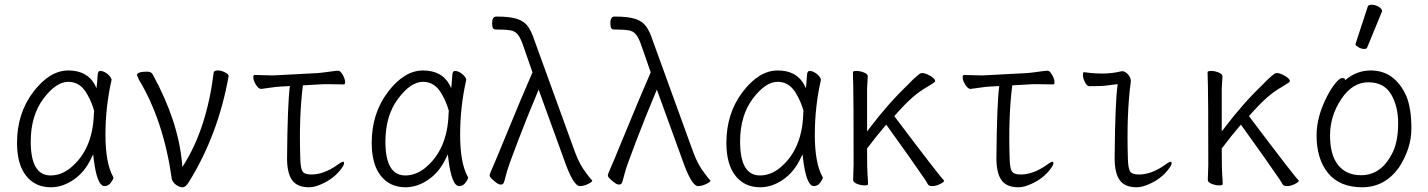

<svg xmlns="http://www.w3.org/2000/svg" viewBox="-20 -779 6040 812"><path d="M195 13Q129 13 90.5 -35.5Q52 -84 52 -175Q52 -300 121 -390.5Q190 -481 269 -481Q348 -481 381 -421L388 -406L390 -423Q392 -445 393 -462Q394 -479 404 -479Q418 -479 433.5 -467Q449 -455 452 -442Q426 -328 426 -209Q426 -90 458 -32L460 -28Q459 -20 448.5 -6Q438 8 422 8Q390 8 376 -109L374 -126L366 -110Q339 -52 292 -19.5Q245 13 195 13ZM194 -37Q238 -37 277 -68Q372 -145 377 -296Q377 -304 378 -311Q367 -349 350 -378Q321 -433 269 -433Q217 -433 163.5 -361.5Q110 -290 110 -180Q110 -37 194 -37Z M778 -8Q765 13 752.5 13Q740 13 726.5 4Q713 -5 707 -20Q672 -269 567 -443L559 -462Q561 -476 602 -476Q620 -476 626 -464Q734 -267 750 -88L751 -73L759 -85Q855 -239 884 -474Q887 -481 901.5 -481Q916 -481 931.5 -473Q947 -465 947 -458Q903 -209 778 -8Z M1287 13Q1237 13 1215.5 -17Q1194 -47 1194 -110Q1196 -343 1206 -415L1167 -413Q1148 -412 1122 -408Q1096 -404 1085 -403H1084Q1074 -403 1063.5 -419Q1053 -435 1051.5 -448.5Q1050 -462 1057 -462L1134 -460L1325 -470Q1347 -472 1374.5 -476Q1402 -480 1410.5 -480Q1419 -480 1428.5 -464Q1438 -448 1439.5 -435Q1441 -422 1434 -422L1369 -423H1349Q1339 -423 1331 -422L1261 -418Q1244 -285 1250 -108Q1251 -67 1259.5 -54Q1268 -41 1297 -41Q1350 -41 1409 -83Q1425 -95 1432 -95Q1435 -95 1435 -88Q1435 -81 1423 -65Q1392 -23 1339 0Q1310 13 1287 13ZM1330 -422H1331Z M1695 13Q1629 13 1590.5 -35.5Q1552 -84 1552 -175Q1552 -300 1621 -390.5Q1690 -481 1769 -481Q1848 -481 1881 -421L1888 -406L1890 -423Q1892 -445 1893 -462Q1894 -479 1904 -479Q1918 -479 1933.5 -467Q1949 -455 1952 -442Q1926 -328 1926 -209Q1926 -90 1958 -32L1960 -28Q1959 -20 1948.5 -6Q1938 8 1922 8Q1890 8 1876 -109L1874 -126L1866 -110Q1839 -52 1792 -19.5Q1745 13 1695 13ZM1694 -37Q1738 -37 1777 -68Q1872 -145 1877 -296Q1877 -304 1878 -311Q1867 -349 1850 -378Q1821 -433 1769 -433Q1717 -433 1663.5 -361.5Q1610 -290 1610 -180Q1610 -37 1694 -37Z M2432 8Q2404 8 2364 -108L2258 -400L2253 -388Q2212 -291 2170.5 -182.5Q2129 -74 2123 -50Q2112 -5 2108 -2Q2096 8 2074 -10Q2052 -28 2051 -35Q2050 -42 2058 -58.5Q2066 -75 2126.5 -222.5Q2187 -370 2232 -473L2192 -588Q2181 -620 2169 -634Q2157 -648 2138 -651Q2119 -654 2089 -654H2078Q2063 -654 2062 -670Q2058 -709 2079 -709Q2137 -709 2167 -699Q2197 -689 2212.5 -667.5Q2228 -646 2240 -609L2412 -135Q2432 -81 2460 -46Q2475 -25 2485 -15Q2484 -9 2466 -0.5Q2448 8 2432 8ZM2460 -46ZM2061 -674V-675Z M2932 8Q2904 8 2864 -108L2758 -400L2753 -388Q2712 -291 2670.5 -182.5Q2629 -74 2623 -50Q2612 -5 2608 -2Q2596 8 2574 -10Q2552 -28 2551 -35Q2550 -42 2558 -58.5Q2566 -75 2626.5 -222.5Q2687 -370 2732 -473L2692 -588Q2681 -620 2669 -634Q2657 -648 2638 -651Q2619 -654 2589 -654H2578Q2563 -654 2562 -670Q2558 -709 2579 -709Q2637 -709 2667 -699Q2697 -689 2712.5 -667.5Q2728 -646 2740 -609L2912 -135Q2932 -81 2960 -46Q2975 -25 2985 -15Q2984 -9 2966 -0.5Q2948 8 2932 8ZM2960 -46ZM2561 -674V-675Z M3195 13Q3129 13 3090.5 -35.5Q3052 -84 3052 -175Q3052 -300 3121 -390.5Q3190 -481 3269 -481Q3348 -481 3381 -421L3388 -406L3390 -423Q3392 -445 3393 -462Q3394 -479 3404 -479Q3418 -479 3433.5 -467Q3449 -455 3452 -442Q3426 -328 3426 -209Q3426 -90 3458 -32L3460 -28Q3459 -20 3448.5 -6Q3438 8 3422 8Q3390 8 3376 -109L3374 -126L3366 -110Q3339 -52 3292 -19.5Q3245 13 3195 13ZM3194 -37Q3238 -37 3277 -68Q3372 -145 3377 -296Q3377 -304 3378 -311Q3367 -349 3350 -378Q3321 -433 3269 -433Q3217 -433 3163.5 -361.5Q3110 -290 3110 -180Q3110 -37 3194 -37Z M3651 0Q3651 5 3636 5Q3621 5 3604.5 -1.5Q3588 -8 3588 -18L3590 -81Q3590 -378 3588.5 -415.5Q3587 -453 3587 -474Q3588 -479 3602.5 -479Q3617 -479 3633.5 -472.5Q3650 -466 3650 -456Q3650 -446 3647 -405V-223L3656 -235Q3737 -342 3819 -420Q3847 -450 3871 -468Q3875 -470 3882.5 -470Q3890 -470 3903 -464Q3934 -449 3935 -436V-435Q3932 -429 3900.5 -411Q3869 -393 3839 -367Q3809 -341 3762 -288Q3951 -37 3973 -15Q3973 -9 3955.5 -0.5Q3938 8 3923 8Q3908 8 3904 0Q3900 -8 3887 -27L3869 -53Q3845 -89 3728 -252Q3685 -202 3647 -151V-149Q3647 -60 3649 -38.5Q3651 -17 3651 0Z M4287 13Q4237 13 4215.5 -17Q4194 -47 4194 -110Q4196 -343 4206 -415L4167 -413Q4148 -412 4122 -408Q4096 -404 4085 -403H4084Q4074 -403 4063.5 -419Q4053 -435 4051.5 -448.5Q4050 -462 4057 -462L4134 -460L4325 -470Q4347 -472 4374.5 -476Q4402 -480 4410.5 -480Q4419 -480 4428.5 -464Q4438 -448 4439.5 -435Q4441 -422 4434 -422L4369 -423H4349Q4339 -423 4331 -422L4261 -418Q4244 -285 4250 -108Q4251 -67 4259.5 -54Q4268 -41 4297 -41Q4350 -41 4409 -83Q4425 -95 4432 -95Q4435 -95 4435 -88Q4435 -81 4423 -65Q4392 -23 4339 0Q4310 13 4287 13ZM4330 -422H4331Z M4787 13Q4737 13 4715.5 -17Q4694 -47 4694 -110Q4696 -356 4707 -423L4688 -421Q4650 -415 4624.5 -415Q4599 -415 4588 -414.5Q4577 -414 4568.5 -431Q4560 -448 4560 -461Q4560 -474 4564 -474Q4602 -468 4643 -468Q4684 -468 4725 -478Q4740 -478 4752.5 -462Q4765 -446 4762 -431Q4744 -297 4750 -108Q4751 -67 4759.5 -54Q4768 -41 4797 -41Q4850 -41 4909 -83Q4925 -95 4932 -95Q4935 -95 4935 -88Q4935 -81 4923 -65Q4892 -23 4839 0Q4810 13 4787 13Z M5151 0Q5151 5 5136 5Q5121 5 5104.5 -1.5Q5088 -8 5088 -18L5090 -81Q5090 -378 5088.5 -415.5Q5087 -453 5087 -474Q5088 -479 5102.5 -479Q5117 -479 5133.5 -472.5Q5150 -466 5150 -456Q5150 -446 5147 -405V-223L5156 -235Q5237 -342 5319 -420Q5347 -450 5371 -468Q5375 -470 5382.5 -470Q5390 -470 5403 -464Q5434 -449 5435 -436V-435Q5432 -429 5400.5 -411Q5369 -393 5339 -367Q5309 -341 5262 -288Q5451 -37 5473 -15Q5473 -9 5455.5 -0.5Q5438 8 5423 8Q5408 8 5404 0Q5400 -8 5387 -27L5369 -53Q5345 -89 5228 -252Q5185 -202 5147 -151V-149Q5147 -60 5149 -38.5Q5151 -17 5151 0Z M5896 -70Q5836 13 5741 13Q5646 13 5597 -46.5Q5548 -106 5548 -207Q5548 -285 5592 -371Q5610 -406 5628 -427.5Q5646 -449 5655.5 -449Q5665 -449 5667 -446L5669 -440Q5717 -481 5777 -481Q5879 -481 5928 -372Q5949 -320 5949 -235.5Q5949 -151 5896 -70ZM5736 -38Q5825 -38 5872 -139Q5893 -186 5893 -258Q5893 -330 5863 -380.5Q5833 -431 5766.5 -431Q5700 -431 5652.5 -360Q5605 -289 5605 -206Q5605 -123 5639.5 -80.5Q5674 -38 5736 -38ZM5928 -372ZM5762 -578Q5760 -572 5749 -572Q5738 -572 5725.5 -579Q5713 -586 5713 -590V-594L5764 -750Q5766 -759 5781 -759Q5796 -759 5810.5 -750.5Q5825 -742 5825 -732Q5825 -730 5824 -729Z"/></svg>

Font: LXGW WenKai Mono TC Light
Style: Regular
Weight: 300
Designer: LXGW / Fontworks Inc.
Foundry: LXGW / Fontworks Inc.
Version: Version 1.330